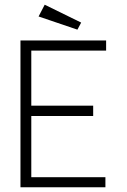

<svg xmlns="http://www.w3.org/2000/svg" viewBox="-20 -796 540 816"><path d="M67 0V-624H431V-581H113V-347H376V-303H113V-43H428V0ZM309 -670 144 -726 170 -776 325 -700Z"/></svg>

Font: Inconsolata Light
Style: Regular
Weight: 300
Designer: Raph Levien, Cyreal, Brenton Simpson
Foundry: Raph Levien, Cyreal, Google
Version: Version 3.001